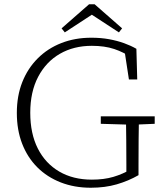

<svg xmlns="http://www.w3.org/2000/svg" viewBox="-20 -866 769 901"><path d="M406 15Q329 15 265 -10Q201 -35 155 -81Q109 -127 84 -191.5Q59 -256 59 -336Q59 -416 84.5 -480.5Q110 -545 157 -592Q204 -639 268 -664Q332 -689 408 -689Q454 -689 492 -682Q530 -675 562 -663.5Q594 -652 620 -637L624 -493H585L563 -637L602 -630V-593Q561 -621 516 -636Q471 -651 411 -651Q326 -651 261 -613.5Q196 -576 159 -505.5Q122 -435 122 -337Q122 -239 157.5 -169Q193 -99 258 -61Q323 -23 411 -23Q468 -23 512 -36Q556 -49 597 -73L573 -44V-94Q573 -150 572.5 -206.5Q572 -263 571 -320H632Q631 -266 630.5 -210.5Q630 -155 630 -94V-44Q583 -17 528 -1Q473 15 406 15ZM453 -285V-320H706V-285L611 -281H589ZM424 -846 553 -733 538 -714 391 -810H431L284 -714L269 -733L398 -846Z"/></svg>

Font: Source Serif 4 Light
Style: Regular
Weight: 300
Designer: Frank Grießhammer
Foundry: Adobe Systems Incorporated
Version: Version 4.004;hotconv 1.0.116;makeotfexe 2.5.65601